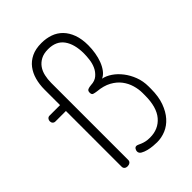

<svg xmlns="http://www.w3.org/2000/svg" viewBox="-228 -871 995 995"><g transform="rotate(-45 269.5 -374.0)"><path d="M324 20Q313 20 295 18.5Q277 17 259.5 12.5Q242 8 229 0.5Q216 -7 216 -20Q216 -28 221 -35.5Q226 -43 234 -43Q239 -43 245.5 -40Q252 -37 261.5 -33Q271 -29 284 -26Q297 -23 315 -23Q377 -23 414 -66.5Q451 -110 451 -196V-215Q451 -242 442.5 -271Q434 -300 415.5 -324.5Q397 -349 366 -366Q335 -383 290 -387Q275 -389 266.5 -392Q258 -395 258 -409Q258 -423 267.5 -427Q277 -431 291 -432Q320 -433 338 -448.5Q356 -464 365.5 -485Q375 -506 378 -530Q381 -554 381 -573Q381 -642 352.5 -681.5Q324 -721 265 -721Q233 -721 211.5 -709.5Q190 -698 177 -679.5Q164 -661 158.5 -636.5Q153 -612 153 -586V-21Q153 -11 145.5 -5.5Q138 0 127 0Q117 0 110.5 -5.5Q104 -11 104 -21V-429H27Q18 -429 12.5 -435Q7 -441 7 -450Q7 -459 12.5 -465.5Q18 -472 27 -472H104V-586Q104 -623 113 -656Q122 -689 141 -714Q160 -739 190 -753.5Q220 -768 263 -768Q298 -768 328 -757.5Q358 -747 380 -724.5Q402 -702 414.5 -668Q427 -634 427 -588Q427 -561 422.5 -533.5Q418 -506 409 -482.5Q400 -459 386.5 -441Q373 -423 355 -415Q380 -410 405 -393Q430 -376 450.5 -349.5Q471 -323 484 -289Q497 -255 497 -216V-198Q497 -142 482 -101Q467 -60 443 -33Q419 -6 388 7Q357 20 324 20Z"/></g></svg>

Font: AkaAcidDosis
Style: Light
Weight: 300
Designer: Edgar Tolentino, Pablo Impallari, Igino Marini, Aka-Acid
Foundry: Edgar Tolentino, Pablo Impallari, Igino Marini, Aka-Acid
Version: Version 1.007